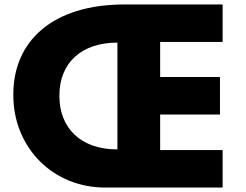

<svg xmlns="http://www.w3.org/2000/svg" viewBox="-20 -845 1108 865"><path d="M455.5 0Q368.5 0 293 -30.5Q217.5 -61 160.8 -117.2Q104 -173.5 72 -250.5Q40 -327.5 40 -419.5Q40 -509 72 -583Q104 -657 167.5 -711.2Q231 -765.5 325.5 -795.2Q420 -825 545.5 -825H983V-656H701.5V-498H971V-329H701.5V-169H983V0ZM509 -172V-653Q449.5 -653 401.2 -637Q353 -621 318.8 -590.2Q284.5 -559.5 266 -515Q247.5 -470.5 247.5 -413.5Q247.5 -359 265 -314.5Q282.5 -270 316.2 -238Q350 -206 398.5 -189Q447 -172 509 -172Z"/></svg>

Font: Spartan Thin ExtraBold
Style: Regular
Weight: 800
Version: Version 1.004